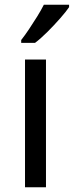

<svg xmlns="http://www.w3.org/2000/svg" viewBox="-20 -786 310 806"><path d="M173 0H85V-536H173ZM270 -756Q258 -738 233 -709.5Q208 -681 179.5 -652.5Q151 -624 127 -606H69V-618Q84 -637 101.5 -663Q119 -689 136 -716.5Q153 -744 164 -766H270Z"/></svg>

Font: TSCustom
Style: Regular
Weight: 400
Designer: Monotype Design Team
Foundry: Monotype Imaging Inc.
Version: Version 2.004; ttfautohint (v1.8.3) -l 8 -r 50 -G 200 -x 14 